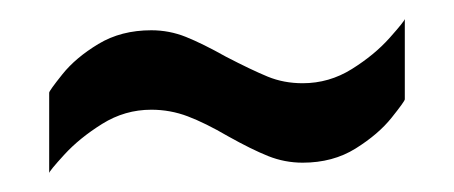

<svg xmlns="http://www.w3.org/2000/svg" viewBox="-20 -377 480 203"><path d="M300 -205Q281 -205 263.5 -212Q246 -219 221 -233Q197 -247 178.5 -254Q160 -261 140 -261Q112 -261 88 -246Q64 -231 48 -213.5Q32 -196 32 -194V-279Q32 -281 46 -298.5Q60 -316 84 -330.5Q108 -345 140 -345Q159 -345 176.5 -338Q194 -331 219 -317Q246 -303 263 -296Q280 -289 300 -289Q328 -289 352 -304Q376 -319 392 -337Q408 -355 408 -357V-272Q408 -270 394 -252.5Q380 -235 356 -220Q332 -205 300 -205Z"/></svg>

Font: Pragati Narrow
Style: Regular
Weight: 400
Designer: Hector Gatti, Marcela Romero, Pablo Cosgaya and Nicolas Silva
Foundry: Omnibus-Type
Version: Version 1.010; ttfautohint (v1.3)